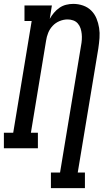

<svg xmlns="http://www.w3.org/2000/svg" viewBox="-44 -763 564 988"><path d="M218 205V125H265L373 -528Q376 -543 377 -558.5Q378 -574 376.5 -588.5Q375 -603 370.5 -617Q366 -631 356.5 -642Q347 -653 333 -658Q319 -663 304 -663Q283 -663 262.5 -654.5Q242 -646 227 -630Q212 -614 204 -594Q196 -574 193 -553L115 -80H151V0H-24V-80H24L119 -655H82V-735H223L212 -666Q221 -682 233.5 -697Q246 -712 262 -723Q278 -734 296.5 -738.5Q315 -743 333 -743Q359 -743 383.5 -734.5Q408 -726 425.5 -708.5Q443 -691 452.5 -668Q462 -645 466 -619.5Q470 -594 468 -567.5Q466 -541 462 -514L356 125H393V205Z"/></svg>

Font: Iosevka Curly Slab MdObl
Style: Regular
Weight: 500
Italic angle: -9°
Monospace: yes
Designer: Belleve Invis
Foundry: Belleve Invis
Version: Version 11.0.0; ttfautohint (v1.8.3)